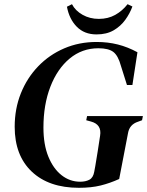

<svg xmlns="http://www.w3.org/2000/svg" viewBox="-20 -879 701 915"><path d="M356 16Q213 16 131.5 -61Q50 -138 50 -275Q50 -361 79.5 -434.5Q109 -508 162 -563Q215 -618 286 -648.5Q357 -679 440 -679Q494 -679 541.5 -667Q589 -655 635 -630L611 -474H585L556 -566Q543 -614 520 -631.5Q497 -649 449 -649Q371 -649 312 -600Q253 -551 220 -465.5Q187 -380 187 -271Q187 -190 210.5 -132.5Q234 -75 273.5 -44Q313 -13 362 -13Q388 -13 406 -22.5Q424 -32 429 -60L434 -87Q439 -119 445.5 -157Q452 -195 457 -232Q466 -286 413 -300L391 -306L395 -326H661L657 -306L638 -299Q597 -286 590 -244L548 -26Q504 -6 459.5 5Q415 16 356 16ZM440 -715Q382 -715 346 -751.5Q310 -788 299 -847L323 -859Q339 -828 373.5 -808.5Q408 -789 451 -789Q495 -789 529 -808Q563 -827 588 -859L611 -848Q599 -815 577 -784.5Q555 -754 521.5 -734.5Q488 -715 440 -715Z"/></svg>

Font: DeepMind Serif Text
Style: Italic
Weight: 400
Italic angle: -12°
Designer: Frank Grießhammer / Modifications: Colophon Foundry
Foundry: Colophon Foundry
Version: Version 5.003; ttfautohint (v1.8.2)